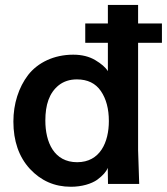

<svg xmlns="http://www.w3.org/2000/svg" viewBox="-20 -731 664 763"><path d="M623.5 -561V-637.7H318.8V-561ZM286.6 -86.4C194.8 -86.4 160.2 -165.5 160.2 -252C160.2 -314 175.3 -361.8 213.9 -392.6C233.4 -407.7 257.3 -415.5 285.6 -415.5C328.1 -415.5 359.9 -399.9 380.9 -369.1C401.9 -338.4 412.6 -298.8 412.6 -250C412.6 -166 377.9 -86.4 286.6 -86.4ZM261.7 11.2C305.2 11.2 343.3 -0.5 366.2 -16.6C389.2 -33.7 402.3 -48.8 408.2 -64L409.2 0H533.2C530.3 -87.4 528.8 -131.8 528.8 -133.8V-711.4H408.7V-448.2C399.4 -463.4 382.3 -478 358.4 -492.2C334.5 -506.3 305.7 -513.7 271 -513.7C194.3 -513.7 130.4 -482.4 91.8 -433.1C54.2 -383.8 33.2 -318.8 33.2 -248C33.2 -170.4 55.2 -107.4 98.6 -60.1C142.6 -12.7 196.8 11.2 261.7 11.2Z"/></svg>

Font: Ride
Style: Bold
Weight: 700
Version: Version 3.000